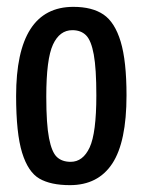

<svg xmlns="http://www.w3.org/2000/svg" viewBox="-20 -530 416 560"><path d="M27 0ZM194 -510Q249 -510 282 -487.5Q315 -465 332 -408.5Q349 -352 349 -252Q349 -116 307.5 -53Q266 10 184 10Q128 10 95 -9Q62 -28 44.5 -84.5Q27 -141 27 -250Q27 -510 194 -510ZM186 -58Q222 -58 241.5 -100Q261 -142 261 -252Q261 -330 253.5 -371Q246 -412 231 -427Q216 -442 191 -442Q154 -442 134.5 -400Q115 -358 115 -248Q115 -168 123 -127Q131 -86 146 -72Q161 -58 186 -58Z"/></svg>

Font: Yanone Kaffeesatz
Style: Regular
Weight: 400
Designer: Yanone (Cyrillic: Daniel Pouzeot & Huerta Tipografica)
Foundry: Yanone
Version: Version 1.100;PS 001.100;hotconv 1.0.70;makeotf.lib2.5.58329